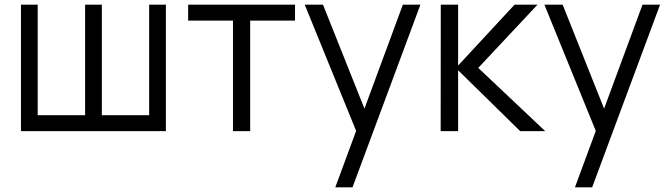

<svg xmlns="http://www.w3.org/2000/svg" viewBox="-20 -560 2856 820"><path d="M69.5 0V-540H141V-68H343.5V-540H415V-68H617V-540H688.5V0Z M975 0V-472H783.5V-540H1240V-472H1048.5V0Z M1412 240 1501 -1 1281.5 -540H1359.5L1536.5 -96L1700.5 -540H1775.5L1485.5 240Z M1862 0 1862.5 -540H1936.5V-280L2177.5 -540H2275.5L2022.5 -270L2308.5 0H2201.5L1936.5 -260V0Z M2435.5 240 2524.5 -1 2305 -540H2383L2560 -96L2724 -540H2799L2509 240Z"/></svg>

Font: Cns Manrope
Style: Regular
Weight: 400
Designer: Mikhail Sharanda
Foundry: Mikhail Sharanda
Version: Version 4.504